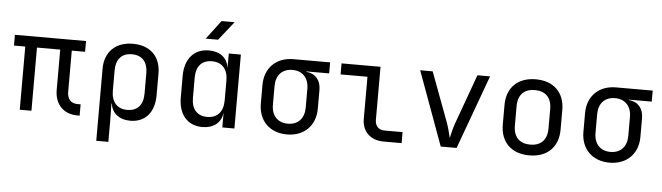

<svg xmlns="http://www.w3.org/2000/svg" viewBox="-55 -1014 4909 1423"><g transform="rotate(5 2400.0 -302.5)"><path d="M555 5V-79H531C484 -79 455 -109 455 -164V-470H554V-550H25V-470H109V0H196V-470H369V-170C369 -64 435 5 536 5Z M903 -560C774 -560 694 -482 694 -356V180H784V20L782 -105H785C794 -34 850 10 932 10C1043 10 1110 -68 1110 -195V-356C1110 -483 1032 -560 903 -560ZM1020 -200C1020 -115 978 -68 902 -68C828 -68 784 -117 784 -200V-350C784 -435 826 -482 902 -482C978 -482 1020 -435 1020 -350Z M1542 -785 1436 -645H1528L1639 -785ZM1616 -445H1615C1606 -517 1551 -560 1468 -560C1358 -560 1290 -482 1290 -356V-195C1290 -68 1357 10 1468 10C1550 10 1606 -34 1615 -105H1616V0H1706V-550H1616ZM1616 -200C1616 -117 1572 -68 1498 -68C1422 -68 1380 -115 1380 -200V-350C1380 -435 1422 -482 1498 -482C1572 -482 1616 -433 1616 -350Z M2370 -550H2097C1969 -550 1885 -466 1885 -340V-200C1885 -74 1969 10 2097 10C2225 10 2309 -74 2309 -200V-340C2309 -412 2268 -459 2201 -465V-468H2370ZM2219 -200C2219 -120 2173 -70 2097 -70C2021 -70 1975 -120 1975 -200V-340C1975 -420 2021 -470 2097 -470C2173 -470 2219 -420 2219 -340Z M2950 0V-82H2815C2772 -82 2745 -110 2745 -155V-550H2455V-468H2655V-155C2655 -61 2718 0 2815 0Z M3359 0 3560 -550H3466L3332 -180C3316 -136 3308 -91 3302 -69C3296 -91 3287 -137 3271 -180L3133 -550H3040L3241 0Z M3900 8C4033 8 4115 -72 4115 -202V-349C4115 -478 4033 -558 3900 -558C3767 -558 3685 -478 3685 -348V-202C3685 -72 3767 8 3900 8ZM3900 -72C3822 -72 3775 -117 3775 -202V-348C3775 -433 3822 -478 3900 -478C3978 -478 4025 -433 4025 -348V-202C4025 -117 3978 -72 3900 -72Z M4770 -550H4497C4369 -550 4285 -466 4285 -340V-200C4285 -74 4369 10 4497 10C4625 10 4709 -74 4709 -200V-340C4709 -412 4668 -459 4601 -465V-468H4770ZM4619 -200C4619 -120 4573 -70 4497 -70C4421 -70 4375 -120 4375 -200V-340C4375 -420 4421 -470 4497 -470C4573 -470 4619 -420 4619 -340Z"/></g></svg>

Font: Tekne LDO
Style: Regular
Weight: 400
Monospace: yes
Designer: Alessio Laiso, Mario Rullo, Paolo Rosset
Foundry: Alessio Laiso
Version: Version 1.000;hotconv 1.0.109;makeotfexe 2.5.65596